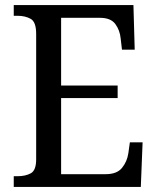

<svg xmlns="http://www.w3.org/2000/svg" viewBox="-20 -734 618 754"><path d="M34 0V-42H49Q80 -42 101 -53.5Q122 -65 122 -108V-601Q122 -648 100.5 -660Q79 -672 49 -672H34V-714H504L509 -539H459L454 -582Q451 -615 433 -639.5Q415 -664 373 -664H220V-398H442V-349H220V-50H395Q439 -50 459 -74.5Q479 -99 484 -132L490 -175H540L533 0Z"/></svg>

Font: Noto Serif Sinhala SemiCondensed
Style: Regular
Weight: 400
Width: 4
Designer: Jelle Bosma - Monotype Design Team
Foundry: Monotype Imaging Inc.
Version: Version 2.007; ttfautohint (v1.8.4.7-5d5b)